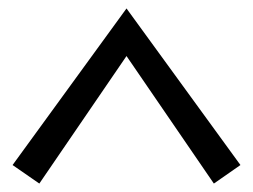

<svg xmlns="http://www.w3.org/2000/svg" viewBox="-20 -748 600 455"><path d="M279.8 -728 549.8 -356.9 486.8 -313 279.8 -615.2 73.2 -313 9.8 -356.9Z"/></svg>

Font: Sura
Style: Regular
Weight: 400
Designer: Carolina Giovagnoli
Foundry: Huerta Tipografica
Version: Version 1.003;PS 001.002;hotconv 1.0.70;makeotf.lib2.5.58329